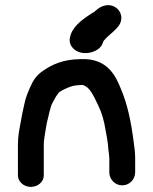

<svg xmlns="http://www.w3.org/2000/svg" viewBox="-20 -724 598 750"><path d="M302.3 -392.3C319.7 -386.9 331.4 -376.2 348.7 -343L363.8 -311.9C378.5 -281.7 386.5 -252.3 392.3 -215.9L398.4 -182.5C400.1 -173.5 403 -150.2 403 -144V-142.4C404.2 -133 407 -114.5 407 -107V-51C407 -23.4 429.1 0 457.5 0C485.9 0 508 -23.4 508 -51V-105C508 -131.8 504.5 -151.1 501.9 -171.7C492.4 -246.1 478.5 -316.5 451 -379.8C432.7 -424.2 401.1 -498.2 294.7 -493C224.1 -492.6 180.3 -469.7 149.2 -448.1C122.6 -430.8 109.6 -410.3 98.7 -385.1C89.5 -364.3 80.1 -344.3 74.4 -314.2C68.9 -289.6 64.5 -271 60.3 -243.5C55.4 -219 50 -190.6 50 -159.8V-39C50 -13.8 73.3 6 100.5 6C127.7 6 151 -13.5 151 -38.4V-157.5C151 -167.6 151.9 -177.9 153.7 -188.9L159.8 -226.4C161.7 -238.9 163.9 -249.3 166.3 -257.8C171.7 -277.1 176.3 -305.5 183.6 -319.5L198.7 -347C202.1 -352.1 206.2 -357.9 210.3 -363.1C218 -369.7 243.2 -381.9 259 -386.6L268.9 -389.3C275.8 -390.3 290.2 -392 297.2 -392H299.5C300.4 -392.1 301.3 -392.2 302.3 -392.3ZM359.8 -687.5 350.1 -679.2C344.5 -674.9 342.3 -673.8 339.1 -672.4C312.6 -654.8 271 -628.8 256.5 -589.9L253.9 -579.9C250.4 -569.4 251.5 -554.4 259.4 -542.9C290 -498.1 366.1 -516.6 380.1 -552.8L384.6 -564.2L385.1 -564.7C397.5 -580.3 413.7 -591.3 432.2 -609.8L439.8 -618.4C448.9 -628.2 454 -640.9 454 -654C454 -683.9 428.6 -704 402.5 -704C388.7 -704 371.3 -697.7 359.8 -687.5Z"/></svg>

Font: NumbBunny
Style: Bk
Weight: 400
Designer: Robert Jablonski
Foundry: Cannot Into Space Fonts
Version: Version 1.0